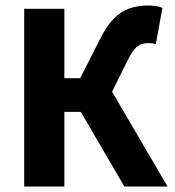

<svg xmlns="http://www.w3.org/2000/svg" viewBox="-20 -684 640 704"><path d="M68.7 0V-651.8H216V-397.3H361.9L594.4 0H436.1L276.2 -273.7H216V0ZM387.9 -341.6 260.6 -370.7 349.6 -546Q372.9 -591.8 398.6 -617.1Q424.4 -642.5 454.7 -653.1Q485.1 -663.8 522.1 -663.8Q535.5 -663.8 550.2 -661.9Q564.8 -660.1 575.4 -654.8L551.3 -521.9Q543.2 -524.8 535.6 -525.4Q528.1 -525.9 523.1 -525.9Q508.2 -525.9 496.1 -521.1Q484.1 -516.2 473 -503.4Q461.9 -490.5 450.1 -466.8Z"/></svg>

Font: Source Code Pro ExtraLight
Style: Regular
Weight: 200
Monospace: yes
Designer: Paul D. Hunt, Teo Tuominen
Foundry: Adobe
Version: Version 1.026;hotconv 1.1.0;makeotfexe 2.6.0